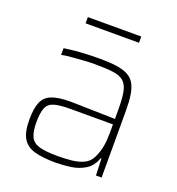

<svg xmlns="http://www.w3.org/2000/svg" viewBox="-126 -784 826 895"><g transform="rotate(20 287.0 -336.5)"><path d="M249 8Q186 8 145 -3Q104 -14 84.5 -45.5Q65 -77 65 -138Q65 -194 78 -225.5Q91 -257 124 -270Q157 -283 216 -283Q228 -283 253 -282.5Q278 -282 310.5 -281Q343 -280 376.5 -279.5Q410 -279 439 -278V-324Q439 -380 432.5 -412.5Q426 -445 407.5 -461Q389 -477 354 -481.5Q319 -486 263 -486Q240 -486 209.5 -484Q179 -482 150 -479.5Q121 -477 101 -473V-506Q131 -511 177 -514.5Q223 -518 277 -518Q326 -518 360.5 -513Q395 -508 417.5 -496Q440 -484 452 -462.5Q464 -441 469 -408.5Q474 -376 474 -330V0H446L443 -83H439Q425 -42 393.5 -22.5Q362 -3 323.5 2.5Q285 8 249 8ZM248 -24Q283 -24 316.5 -27.5Q350 -31 376 -43.5Q402 -56 415 -84Q429 -114 434 -143.5Q439 -173 439 -210V-251H226Q176 -251 148.5 -243Q121 -235 110.5 -211Q100 -187 100 -138Q100 -92 112 -67Q124 -42 156 -33Q188 -24 248 -24ZM158 -650V-681H423V-650Z"/></g></svg>

Font: Saira Thin Thin
Style: Regular
Weight: 250
Version: Version 1.101